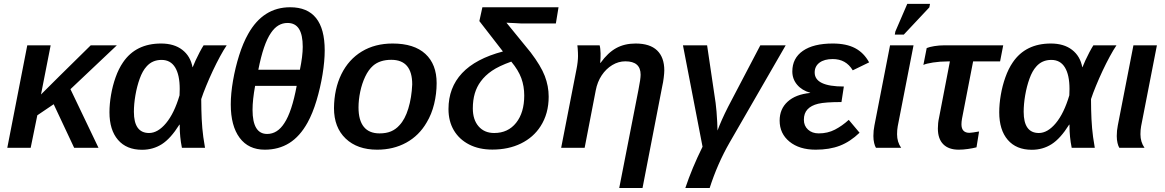

<svg xmlns="http://www.w3.org/2000/svg" viewBox="-20 -762 6005 990"><path d="M172.4 -167.5 138.2 0H17.6L120.6 -528.3H241.2L191.4 -274.9L286.1 -369.1L447.8 -528.3H582.5L343.3 -302.2L487.8 0H362.3L256.8 -224.6Z M810.5 -537.6Q877.9 -537.6 919.9 -505.1Q961.9 -472.7 972.7 -415.5H973.6Q978.5 -428.7 988.3 -450Q998 -471.2 1009.5 -492.9Q1021 -514.6 1029.8 -528.3H1148.9Q1133.3 -505.4 1114.5 -470.7Q1095.7 -436 1077.1 -396.5Q1058.6 -356.9 1043 -318.8Q1027.3 -280.8 1017.6 -251Q1017.6 -222.7 1018.3 -197Q1019 -171.4 1020 -148.4Q1021.5 -123 1023.2 -101.1Q1024.9 -79.1 1028.3 -55.4Q1031.7 -31.7 1037.1 0H918Q906.7 -56.2 906.7 -111.8V-119.1H904.8Q859.9 -47.4 814.5 -18.6Q769 10.3 712.4 10.3Q632.3 10.3 588.4 -40.8Q544.4 -91.8 544.4 -183.1Q544.4 -225.6 552.5 -272.7Q560.5 -319.8 576.2 -363.8Q591.8 -407.7 614.3 -440.4Q680.2 -537.6 810.5 -537.6ZM813 -453.1Q765.1 -453.1 735.4 -418.9Q714.8 -396.5 700.4 -356.4Q686 -316.4 678.2 -270.8Q670.4 -225.1 670.4 -185.5Q670.4 -76.2 748.5 -76.2Q793.9 -76.2 836.2 -127Q878.4 -177.7 905.8 -270.5L906.7 -303.2Q906.7 -375.5 883.1 -414.3Q859.4 -453.1 813 -453.1Z M1476.1 -724.6Q1654.3 -724.6 1654.3 -502Q1654.3 -446.8 1643.1 -378.2Q1631.8 -309.6 1612.1 -243.7Q1592.3 -177.7 1565.9 -129.9Q1526.4 -58.6 1471.7 -24.4Q1417 9.8 1345.2 9.8Q1261.2 9.8 1215.6 -51.5Q1169.9 -112.8 1169.9 -223.6Q1169.9 -278.8 1181.4 -345.7Q1192.9 -412.6 1213.1 -476.8Q1233.4 -541 1259.8 -587.4Q1336.9 -724.6 1476.1 -724.6ZM1462.4 -643.6Q1411.6 -643.6 1377.4 -592.8Q1357.4 -564 1341.3 -516.6Q1325.2 -469.2 1312 -402.3H1526.4Q1541 -473.1 1541 -520.5Q1541 -582.5 1521.7 -613Q1502.4 -643.6 1462.4 -643.6ZM1357.4 -71.3Q1410.6 -71.3 1446.3 -127.4Q1484.9 -185.5 1509.8 -319.3H1295.4Q1282.2 -247.1 1282.2 -195.8Q1282.2 -71.3 1357.4 -71.3Z M2231.4 -333.5Q2231.4 -278.8 2218.5 -225.8Q2205.6 -172.9 2180.2 -130.9Q2141.1 -63 2075 -26.6Q2008.8 9.8 1924.8 9.8Q1822.3 9.8 1762.2 -47.6Q1702.1 -105 1702.1 -204.6Q1703.1 -303.7 1740.2 -379.4Q1777.8 -455.6 1845.7 -496.6Q1913.6 -537.6 2004.4 -537.6Q2115.2 -537.6 2173.3 -484.1Q2231.4 -430.7 2231.4 -333.5ZM2105.5 -326.7Q2105.5 -453.6 1997.6 -453.6Q1938.5 -453.6 1903.3 -422.9Q1879.9 -402.3 1863 -366.7Q1846.2 -331.1 1837.4 -289.1Q1828.6 -247.1 1828.6 -208Q1828.6 -141.6 1856 -107.9Q1883.3 -74.2 1937 -74.2Q1971.7 -74.2 1996.3 -84.7Q2021 -95.2 2039.6 -116.2Q2068.4 -146.5 2085.4 -202.4Q2102.5 -258.3 2105.5 -326.7Z M2767.1 -110.8Q2730.5 -53.7 2666.3 -22.2Q2602.1 9.3 2518.6 9.3Q2450.2 9.3 2399.2 -16.8Q2348.1 -43 2320.3 -89.8Q2292.5 -136.7 2292.5 -199.7Q2292.5 -310.1 2362.5 -384.8Q2432.6 -459.5 2573.2 -496.6L2451.7 -653.3L2467.3 -724.6H2859.9L2846.2 -641.1H2665.5L2629.9 -643.1Q2619.1 -643.6 2608.9 -644Q2598.6 -644.5 2591.3 -645L2716.3 -491.7Q2769 -422.4 2789.1 -370.1Q2809.1 -317.9 2809.1 -263.7Q2809.1 -175.8 2767.1 -110.8ZM2528.3 -76.2Q2599.6 -76.2 2641.4 -128.9Q2683.1 -181.6 2683.1 -269.5Q2683.1 -317.4 2668 -358.9Q2652.8 -400.4 2616.2 -444.3Q2552.2 -421.4 2516.6 -397Q2481 -372.6 2459 -342.3Q2438.5 -314.9 2428.2 -280.3Q2418 -245.6 2418 -203.1Q2418 -144.5 2447.8 -110.4Q2477.5 -76.2 2528.3 -76.2Z M3405.3 -398.9Q3405.3 -385.7 3402.3 -361.3Q3399.4 -336.9 3395 -318.8L3293 207.5H3172.9L3272 -298.8Q3283.2 -354.5 3283.2 -377Q3283.2 -445.8 3204.6 -445.8Q3168.9 -445.8 3137 -426.5Q3105 -407.2 3082.5 -373.5Q3060.1 -339.8 3051.8 -295.9L2994.6 0H2873.5L2952.6 -405.3Q2956.1 -422.4 2958.3 -441.2Q2960.4 -460 2960.4 -472.7Q2960.4 -480.5 2960 -491.5Q2959.5 -502.4 2958.7 -512.7Q2958 -522.9 2957 -528.3H3071.8Q3074.2 -520 3075.2 -509.8Q3076.2 -499.5 3076.7 -486.8Q3076.7 -473.6 3076.4 -461.4Q3076.2 -449.2 3074.7 -438H3076.7Q3114.7 -490.7 3157.7 -514.2Q3200.7 -537.6 3257.3 -537.6Q3331.1 -537.6 3368.2 -502Q3405.3 -466.3 3405.3 -398.9Z M3741.7 -26.4Q3679.2 82.5 3639.2 207.5H3513.7Q3547.9 105 3602.5 -5.4L3501.5 -528.3H3626L3669.9 -231.4Q3672.4 -214.8 3674.6 -186.8Q3676.8 -158.7 3678.2 -131.3Q3679.7 -104 3679.7 -88.9Q3689 -114.3 3702.6 -145Q3716.3 -175.8 3734.4 -211.4L3900.4 -528.3H4031.2Z M4201.7 -74.2Q4247.6 -74.2 4284.9 -93.5Q4322.3 -112.8 4356.4 -144L4412.1 -77.6Q4363.8 -31.2 4310.5 -10.7Q4257.3 9.8 4186 9.8Q4101.6 9.8 4050.8 -31.7Q4000 -73.2 4000 -140.1Q4000 -200.2 4041.3 -237.8Q4082.5 -275.4 4157.2 -282.7L4157.7 -283.7Q4114.7 -295.9 4090.1 -325.2Q4065.4 -354.5 4065.4 -393.6Q4065.4 -461.9 4119.9 -499.8Q4174.3 -537.6 4273.9 -537.6Q4343.8 -537.6 4389.2 -513.7Q4434.6 -489.7 4461.4 -440.4L4377 -399.4Q4359.4 -428.7 4333.7 -443.1Q4308.1 -457.5 4273.4 -457.5Q4230.5 -457.5 4205.6 -439Q4180.7 -420.4 4180.7 -388.2Q4180.7 -315.9 4331.1 -315.9L4318.8 -235.8Q4233.9 -235.8 4198.7 -227.1Q4162.6 -218.3 4143.8 -198.2Q4125 -178.2 4125 -144.5Q4125 -113.3 4146.2 -93.8Q4167.5 -74.2 4201.7 -74.2Z M4605.5 -69.8Q4605.5 -29.8 4626.5 0H4496.6Q4491.2 -8.3 4487.3 -24.7Q4483.4 -41 4483.4 -60.5Q4483.4 -88.9 4488.8 -115.2L4569.3 -528.3H4690.4L4608.9 -110.8Q4605.5 -92.3 4605.5 -69.8ZM4772 -724.1 4640.1 -583.5H4593.8L4596.7 -599.6L4658.2 -742.2H4775.4Z M4866.2 -445.3Q4826.7 -445.3 4790.8 -439.7Q4754.9 -434.1 4741.2 -427.2L4758.3 -514.2Q4772 -520 4797.4 -524.2Q4822.8 -528.3 4848.6 -528.3H5152.8L5136.7 -445.3H4997.6L4940.4 -150.4Q4937.5 -134.3 4937.5 -121.1Q4937.5 -77.1 4979 -77.1Q4986.3 -77.1 4997.8 -79.1Q5009.3 -81.1 5028.3 -84L5015.1 -2.4Q4997.1 2.4 4971.4 6.1Q4945.8 9.8 4923.3 9.8Q4871.6 9.8 4843.8 -18.1Q4815.9 -45.9 4815.9 -99.6Q4815.9 -128.4 4821.8 -154.3L4877.9 -445.3Z M5398.4 -537.6Q5465.8 -537.6 5507.8 -505.1Q5549.8 -472.7 5560.5 -415.5H5561.5Q5566.4 -428.7 5576.2 -450Q5585.9 -471.2 5597.4 -492.9Q5608.9 -514.6 5617.7 -528.3H5736.8Q5721.2 -505.4 5702.4 -470.7Q5683.6 -436 5665 -396.5Q5646.5 -356.9 5630.9 -318.8Q5615.2 -280.8 5605.5 -251Q5605.5 -222.7 5606.2 -197Q5606.9 -171.4 5607.9 -148.4Q5609.4 -123 5611.1 -101.1Q5612.8 -79.1 5616.2 -55.4Q5619.6 -31.7 5625 0H5505.9Q5494.6 -56.2 5494.6 -111.8V-119.1H5492.7Q5447.8 -47.4 5402.3 -18.6Q5356.9 10.3 5300.3 10.3Q5220.2 10.3 5176.3 -40.8Q5132.3 -91.8 5132.3 -183.1Q5132.3 -225.6 5140.4 -272.7Q5148.4 -319.8 5164.1 -363.8Q5179.7 -407.7 5202.1 -440.4Q5268.1 -537.6 5398.4 -537.6ZM5400.9 -453.1Q5353 -453.1 5323.2 -418.9Q5302.7 -396.5 5288.3 -356.4Q5273.9 -316.4 5266.1 -270.8Q5258.3 -225.1 5258.3 -185.5Q5258.3 -76.2 5336.4 -76.2Q5381.8 -76.2 5424.1 -127Q5466.3 -177.7 5493.7 -270.5L5494.6 -303.2Q5494.6 -375.5 5470.9 -414.3Q5447.3 -453.1 5400.9 -453.1Z M5860.4 -69.8Q5860.4 -29.8 5881.3 0H5751.5Q5746.1 -8.3 5742.2 -24.7Q5738.3 -41 5738.3 -60.5Q5738.3 -88.9 5743.7 -115.2L5824.2 -528.3H5945.3L5863.8 -110.8Q5860.4 -92.3 5860.4 -69.8Z"/></svg>

Font: Arimo SemiBold
Style: Italic
Weight: 600
Italic angle: -12°
Version: Version 1.33